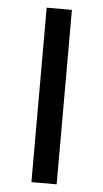

<svg xmlns="http://www.w3.org/2000/svg" viewBox="-52 -739 416 773"><g transform="rotate(5 156.0 -352.5)"><path d="M105 0V-705H207V0Z"/></g></svg>

Font: Nunito Sans 7pt Medium
Style: Regular
Weight: 500
Designer: Vernon Adams
Foundry: Vernon Adams
Version: Version 3.101;gftools[0.9.27]